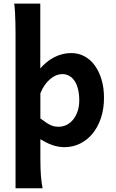

<svg xmlns="http://www.w3.org/2000/svg" viewBox="-20 -801 639 1061"><path d="M202.6 -781.2V-422.9Q219.2 -441.9 238.3 -457.5Q257.3 -473.1 279.1 -484.4Q300.8 -495.6 324.2 -501.7Q347.7 -507.8 373 -507.8Q414.1 -507.8 447.5 -489.5Q481 -471.2 504.6 -438.2Q528.3 -405.3 541.5 -360.1Q554.7 -314.9 554.7 -261.2Q554.7 -198.7 537.6 -148.2Q520.5 -97.7 491 -62Q461.4 -26.4 421.6 -7.1Q381.8 12.2 336.9 12.2Q317.9 12.2 300.8 9Q283.7 5.9 267.8 0.2Q252 -5.4 236.1 -13.4Q220.2 -21.5 203.1 -31.7V73.2Q203.1 102.5 203.9 126.2Q204.6 149.9 206.1 169.9Q207.5 189.9 210 206.8Q212.4 223.6 215.3 239.3H65.9V-609.4Q65.9 -640.6 65.2 -672.1Q64.5 -703.6 63 -732.2Q61.5 -760.7 58.6 -781.2ZM203.1 -146.5Q221.7 -132.8 235.1 -123.8Q248.5 -114.7 259.8 -109.6Q271 -104.5 281.5 -102.5Q292 -100.6 304.7 -100.6Q327.1 -100.6 347.7 -110.6Q368.2 -120.6 383.8 -139.6Q399.4 -158.7 408.7 -185.8Q418 -212.9 418 -246.6Q418 -279.8 411.6 -306.6Q405.3 -333.5 393.1 -352.3Q380.9 -371.1 363.3 -381.3Q345.7 -391.6 323.7 -391.6Q307.6 -391.6 290.5 -384.8Q273.4 -377.9 257.6 -364.5Q241.7 -351.1 227.5 -331.3Q213.4 -311.5 203.1 -285.6Z"/></svg>

Font: Andika New Basic
Style: Bold
Weight: 700
Designer: Victor Gaultney, Annie Olsen, Pablo Ugerman
Foundry: SIL International
Version: Version 5.500; ttfautohint (v1.8.3)